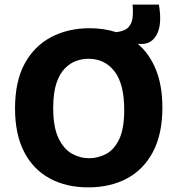

<svg xmlns="http://www.w3.org/2000/svg" viewBox="-20 -796 767 830"><path d="M361 14Q266 14 194.5 -25Q123 -64 84 -140Q45 -216 45 -327Q45 -445 87 -521.5Q129 -598 202 -636Q275 -674 367 -674Q430 -674 482 -657Q518 -661 534 -677Q550 -693 553 -719Q556 -745 553 -776H667Q682 -688 656 -643.5Q630 -599 575 -607Q626 -564 654 -495Q682 -426 682 -331Q682 -216 641 -139Q600 -62 528 -24Q456 14 361 14ZM366 -112Q402 -112 437 -129.5Q472 -147 494.5 -192.5Q517 -238 517 -321Q517 -433 475 -487.5Q433 -542 362 -542Q337 -542 310.5 -533Q284 -524 261 -501Q238 -478 224 -436.5Q210 -395 210 -329Q210 -247 232.5 -199.5Q255 -152 290.5 -132Q326 -112 366 -112Z"/></svg>

Font: Bricolage Grotesque 10pt ExtraBold
Style: Regular
Weight: 800
Designer: Mathieu Triay
Foundry: Atelier Triay
Version: Version 1.000; ttfautohint (v1.8.4.7-5d5b);gftools[0.9.32]